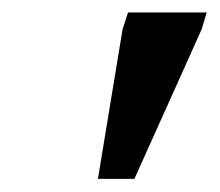

<svg xmlns="http://www.w3.org/2000/svg" viewBox="-20 -702 343 300"><path d="M133 -422.5 171.5 -656 180 -682.5H303L295 -656L190 -422.5Z"/></svg>

Font: Newsreader SemiBold
Style: Italic
Weight: 600
Italic angle: -17°
Designer: Hugues Gentile
Foundry: Production Type
Version: Version 1.003